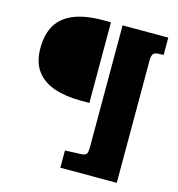

<svg xmlns="http://www.w3.org/2000/svg" viewBox="-121 -805 979 1055"><g transform="rotate(15 368.5 -278.0)"><path d="M318 144V46L412 42Q432 41 439 31.5Q446 22 446 -9V-700H706V-602L673 -600Q653 -599 646 -587.5Q639 -576 639 -549V144ZM333 -241Q246 -241 180.5 -263Q115 -285 78.5 -334Q42 -383 42 -463Q42 -543 74 -595.5Q106 -648 171.5 -674Q237 -700 337 -700H380V-241Z"/></g></svg>

Font: Literata Variable Black
Style: Regular
Weight: 900
Designer: Latin by Veronika Burian and Jose Scaglione. Greek by Irene Vlachou. Cyrillic by Vera Evstafieva.
Foundry: TypeTogether
Version: Version 3.021